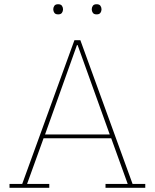

<svg xmlns="http://www.w3.org/2000/svg" viewBox="-20 -888 731 908"><path d="M25 -18H85L332 -698H360L607 -18H667V0H479V-18H584L506 -234H186L108 -18H213V0H25ZM193 -252H499L347 -675H344ZM255 -820Q242 -820 237 -827.5Q232 -835 232 -843V-845Q232 -853 237 -860.5Q242 -868 255 -868Q268 -868 273 -860.5Q278 -853 278 -845V-843Q278 -835 273 -827.5Q268 -820 255 -820ZM437 -820Q424 -820 419 -827.5Q414 -835 414 -843V-845Q414 -853 419 -860.5Q424 -868 437 -868Q450 -868 455 -860.5Q460 -853 460 -845V-843Q460 -835 455 -827.5Q450 -820 437 -820Z"/></svg>

Font: IBM Plex Serif Thin
Style: Regular
Weight: 100
Designer: Mike Abbink, Paul van der Laan, Pieter van Rosmalen
Foundry: Bold Monday
Version: Version 3.001